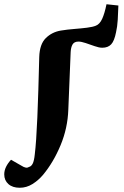

<svg xmlns="http://www.w3.org/2000/svg" viewBox="-89 -656 583 905"><path d="M281 -460Q261 -460 253 -446.5Q245 -433 244 -409L233 -139Q230 -52 196.5 28.5Q163 109 114 168Q92 194 64 211.5Q36 229 4 229Q-30 229 -49.5 211.5Q-69 194 -69 166Q-69 148 -60.5 130.5Q-52 113 -37 97L12 125Q35 140 47 131Q58 129 65 115.5Q72 102 75 71Q82 15 87 -102.5Q92 -220 96 -388Q98 -448 127 -476.5Q156 -505 198 -512Q229 -517 261.5 -519.5Q294 -522 321.5 -525.5Q349 -529 363 -535Q381 -542 392.5 -567Q404 -592 413 -636L469 -630Q468 -596 466 -563Q464 -530 458 -504Q450 -463 435 -447Q420 -431 393 -431Q378 -431 357 -438.5Q336 -446 315 -453Q294 -460 281 -460Z"/></svg>

Font: Literata 36pt
Style: Bold Italic
Weight: 700
Italic angle: -2°
Designer: Latin by Veronika Burian and Jose Scaglione. Greek by Irene Vlachou. Cyrillic by Vera Evstafieva
Foundry: TypeTogether
Version: Version 3.002